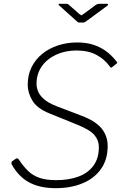

<svg xmlns="http://www.w3.org/2000/svg" viewBox="-20 -974 658 1004"><path d="M552 -629Q527 -664 484.5 -687Q442 -710 380 -710Q321 -710 273.5 -688Q226 -666 198.5 -627Q171 -588 171 -535Q171 -517 179 -496.5Q187 -476 209.5 -456Q232 -436 275 -419L406 -369Q480 -341 511.5 -302Q543 -263 543 -210Q543 -139 507.5 -89.5Q472 -40 410.5 -15Q349 10 272 10Q188 10 132 -20.5Q76 -51 41 -115Q39 -120 40 -125Q41 -130 48 -134L60 -142Q66 -147 70.5 -146Q75 -145 79 -139Q102 -104 127 -80Q152 -56 186.5 -44Q221 -32 274 -32Q340 -32 390 -50.5Q440 -69 468.5 -107.5Q497 -146 497 -205Q497 -240 474 -267.5Q451 -295 384 -322L241 -380Q175 -406 150 -447Q125 -488 125 -531Q125 -582 145 -622.5Q165 -663 200.5 -692Q236 -721 283 -736.5Q330 -752 384 -752Q431 -752 468 -740Q505 -728 534.5 -706.5Q564 -685 588 -654Q593 -649 593 -646.5Q593 -644 589 -641L564 -621Q562 -620 559.5 -621Q557 -622 552 -629ZM482 -949Q487 -952 490.5 -953Q494 -954 498 -954H539Q545 -954 545.5 -951Q546 -948 540 -943L431 -863Q428 -861 424 -858.5Q420 -856 414 -856H396Q389 -856 385.5 -859Q382 -862 378 -866L290 -945Q286 -949 286 -951.5Q286 -954 291 -954H328Q333 -954 335.5 -952.5Q338 -951 342 -947L397 -899Q405 -893 406.5 -894Q408 -895 417 -901Z"/></svg>

Font: Libre Franklin Thin Thin
Style: Italic
Weight: 250
Italic angle: -8°
Version: Version 3.000